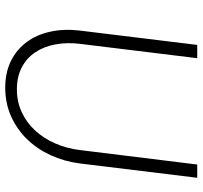

<svg xmlns="http://www.w3.org/2000/svg" viewBox="-40 -708 756 716"><g transform="rotate(90 338.0 -350.0)"><path d="M313 -35Q359.5 -35 398.2 -53Q437 -71 466.2 -102.5Q495.5 -134 514.5 -177Q533.5 -220 539.5 -269.5L593.5 -707.5H643L589.5 -269.5Q582 -211 558.5 -160.2Q535 -109.5 498.2 -72Q461.5 -34.5 413 -13Q364.5 8.5 307 8.5Q250 8.5 207 -13Q164 -34.5 136.5 -72Q109 -109.5 98 -160.2Q87 -211 94 -269.5L147.5 -707.5H197L143.5 -270Q137.5 -220.5 145.8 -177.5Q154 -134.5 175.5 -102.8Q197 -71 231.8 -53Q266.5 -35 313 -35Z"/></g></svg>

Font: Lato 2
Style: Italic
Weight: 300
Italic angle: -7°
Designer: Lukasz Dziedzic with Adam Twardoch and Botio Nikoltchev
Foundry: tyPoland Lukasz Dziedzic
Version: Version 2.015; 2015-08-06; http://www.latofonts.com/